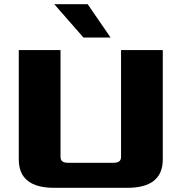

<svg xmlns="http://www.w3.org/2000/svg" viewBox="-20 -900 870 920"><path d="M70 -136V-660H270V-148Q270 -120 305 -120H525Q560 -120 560 -148V-660H760V-136Q760 0 590 0H240Q70 0 70 -136ZM240 -880H400L510 -720H380Z"/></svg>

Font: Xolonium
Style: Bold
Weight: 700
Designer: Severin Meyer
Version: Version 4.2